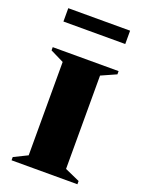

<svg xmlns="http://www.w3.org/2000/svg" viewBox="-143 -824 672 893"><g transform="rotate(20 193.0 -377.5)"><path d="M30 0V-16L97 -49V-511L30 -544V-560H356V-544L282 -511V-49L356 -16V0ZM36 -689V-755H342V-689Z"/></g></svg>

Font: Spectral SC ExtraBold
Style: Regular
Weight: 800
Designer: Jean-Baptiste Levee
Foundry: Production Type
Version: Version 2.001